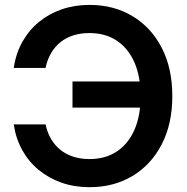

<svg xmlns="http://www.w3.org/2000/svg" viewBox="-20 -759 768 790"><path d="M348.6 11.2Q286.1 11.2 233.2 -7.3Q180.2 -25.9 138.9 -60.1Q97.7 -94.2 71.3 -141.8Q44.9 -189.5 36.6 -247.1H167.5Q174.8 -212.4 190.9 -185.8Q207 -159.2 230.2 -141.1Q253.4 -123 283.2 -113.8Q313 -104.5 347.7 -104.5Q413.6 -104.5 460.7 -135.7Q507.8 -167 533.2 -224.9Q558.6 -282.7 558.6 -363.3Q558.6 -443.8 533.2 -502Q507.8 -560.1 460.7 -591.6Q413.6 -623 347.7 -623Q313 -623 283 -613.8Q252.9 -604.5 229.7 -586.2Q206.5 -567.9 190.7 -541.3Q174.8 -514.6 167.5 -479.5H36.6Q45.4 -539.6 72.3 -587.2Q99.1 -634.8 140.4 -668.7Q181.6 -702.6 234.4 -720.7Q287.1 -738.8 348.6 -738.8Q447.8 -738.8 524.7 -692.9Q601.6 -647 645.3 -562.7Q689 -478.5 689 -363.3Q689 -249 645.3 -164.8Q601.6 -80.6 524.7 -34.7Q447.8 11.2 348.6 11.2ZM278.3 -316.4V-423.8H584V-316.4Z"/></svg>

Font: Inter 28pt SemiBold
Style: Regular
Weight: 600
Designer: Rasmus Andersson
Foundry: rsms
Version: Version 4.001;git-66647c0bb